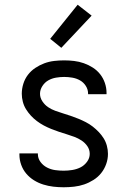

<svg xmlns="http://www.w3.org/2000/svg" viewBox="-20 -783 540 811"><path d="M249 8Q227 8 205.5 5.5Q184 3 163 -3.5Q142 -10 123.5 -21.5Q105 -33 91 -49.5Q77 -66 69.5 -87Q62 -108 62 -130V-135H140V-132Q140 -114 151 -99Q162 -84 178.5 -75.5Q195 -67 213 -64.5Q231 -62 249 -62Q267 -62 285.5 -65Q304 -68 320 -76Q336 -84 347.5 -99.5Q359 -115 359 -133Q359 -151 349 -165.5Q339 -180 324.5 -189.5Q310 -199 294 -205Q278 -211 261.5 -216Q245 -221 228.5 -226.5Q212 -232 196 -238.5Q180 -245 165 -253Q150 -261 136 -271.5Q122 -282 110.5 -294.5Q99 -307 90 -321.5Q81 -336 76.5 -353Q72 -370 72 -387Q72 -408 78.5 -429Q85 -450 98 -467Q111 -484 129 -496Q147 -508 167 -515.5Q187 -523 208.5 -525.5Q230 -528 251 -528Q272 -528 293 -525.5Q314 -523 334 -516Q354 -509 372 -497.5Q390 -486 403 -469.5Q416 -453 423 -432.5Q430 -412 430 -391V-385H352V-388Q352 -405 342.5 -420Q333 -435 318 -443.5Q303 -452 285.5 -455Q268 -458 251 -458Q234 -458 216.5 -455Q199 -452 184 -443.5Q169 -435 159 -419.5Q149 -404 149 -387Q149 -370 159 -355Q169 -340 183 -330.5Q197 -321 213.5 -315Q230 -309 246.5 -304Q263 -299 279 -293.5Q295 -288 311 -281.5Q327 -275 342.5 -267Q358 -259 371.5 -248.5Q385 -238 397 -225.5Q409 -213 418 -198.5Q427 -184 431.5 -167Q436 -150 436 -133Q436 -111 428.5 -90Q421 -69 407.5 -52Q394 -35 375 -23Q356 -11 335.5 -4Q315 3 293 5.5Q271 8 249 8ZM239 -581 192 -619 308 -763 367 -717Z"/></svg>

Font: Iosevka
Style: Regular
Weight: 400
Monospace: yes
Designer: Belleve Invis
Foundry: Belleve Invis
Version: Version 33.2.3; ttfautohint (v1.8.4)